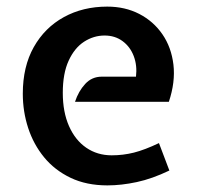

<svg xmlns="http://www.w3.org/2000/svg" viewBox="-20 -549 596 581"><path d="M305 12Q241.5 12 193.5 -11Q145.5 -34 113.5 -73Q81.5 -112 65.2 -161.8Q49 -211.5 49 -265.5Q49 -347.5 82.2 -406.5Q115.5 -465.5 173.2 -497.2Q231 -529 304.5 -529Q358.5 -529 401.5 -506.8Q444.5 -484.5 471.5 -445.2Q498.5 -406 504.8 -353.5Q511 -301 491 -241H207Q217.5 -273 237.8 -295Q258 -317 288 -317H391.5Q395.5 -350.5 384.8 -379Q374 -407.5 351 -424.5Q328 -441.5 296.5 -441.5Q263.5 -441.5 234.5 -422.8Q205.5 -404 187.8 -365.5Q170 -327 170 -268Q170 -210 188.8 -167.5Q207.5 -125 241 -102Q274.5 -79 318 -79Q352.5 -79 385.2 -87.2Q418 -95.5 461 -116L492.5 -33Q440.5 -8 393.8 2Q347 12 305 12Z"/></svg>

Font: Expletus Sans SemiBold
Style: Regular
Weight: 600
Version: Version 7.500